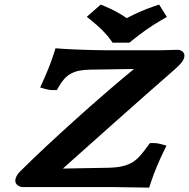

<svg xmlns="http://www.w3.org/2000/svg" viewBox="-20 -838 846 860"><path d="M648.1 2.5 655.7 -20.7C671.5 -68.2 693.3 -119.9 715.1 -164L725.8 -185.6L704.1 -191.7C697.1 -193.6 684.3 -197.2 667.5 -197.2H651.6L641.8 -183.9C597.1 -123.5 572.6 -88.1 461.3 -86.5L261.6 -83C319.2 -134.5 626.6 -409 763.2 -527.6C789.2 -551.1 801.3 -564.4 805.3 -581.8C810.2 -603.1 791.8 -615 775 -615C761.2 -615 730.6 -613 701.1 -613H448.7C396.5 -613 288.1 -617 253.1 -619.9L228.6 -621.9L220.9 -597C206.6 -551.6 185.4 -502.5 169.3 -466.9L159.9 -446.2L180.4 -440.2C190.7 -437.2 202.2 -434.6 216.3 -434.6H234.6L243.9 -450.7C274.7 -504.2 309.3 -525.1 384.5 -526L580.5 -529.1C439.4 -414.6 196 -196.1 69.9 -69.9C59.3 -59.7 51.9 -47.1 49.3 -36C43.8 -12.1 65.5 0 85 0H489.9C520.1 0 625 2 625 2ZM484.1 -647H559.7L570.1 -655.5C611.3 -688.7 653.5 -719.4 701.4 -747.1L727.4 -762.2L692.7 -817.6L670.4 -810C627.2 -795.3 590.8 -779.2 547.4 -756.6C518.1 -777.5 485.7 -794.8 449.6 -809.9L431.3 -817.6L368.7 -762.8L387.9 -747.3C422 -719.7 453.5 -691 477.6 -656.3Z"/></svg>

Font: Linux Libertine Mono O 
Style: Mono Bold Oblique
Weight: 400
Italic angle: -13°
Designer: Philipp H. Poll
Foundry: Philipp H. Poll
Version: Version 5.1.7